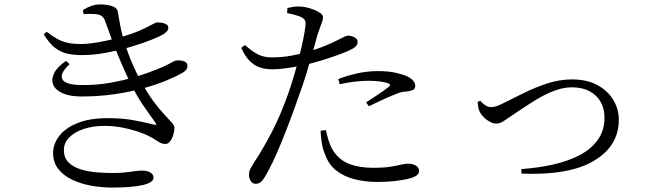

<svg xmlns="http://www.w3.org/2000/svg" viewBox="-20 -811 3040 879"><path d="M492.4 47.7Q445.5 47.7 398 39.2Q350.4 30.6 310.8 12Q271.2 -6.7 247.2 -36.8Q223.1 -66.9 223.1 -110.9Q223.1 -151.6 250.8 -188Q278.4 -224.5 334.2 -247.3Q390 -270.1 474.3 -270.1Q542.4 -270.1 595.9 -259.9Q649.3 -249.6 683.8 -240.7Q694.3 -237.9 695 -240.4Q695.8 -242.9 691.2 -249.7Q676 -272.3 641.6 -320Q607.3 -367.7 574.5 -436.2Q555.5 -475.2 536.2 -519.9Q516.9 -564.6 498.3 -613.3Q479.8 -662 462.4 -711.2Q456.6 -728.5 446.9 -736.8Q437.2 -745.1 414.2 -746.6Q401.2 -747.4 388.6 -747.5Q376 -747.5 363.1 -746.4L359.3 -765.1Q380.8 -778 399.6 -784.4Q418.4 -790.8 440.8 -790.8Q467.9 -790.8 492.2 -783.3Q516.4 -775.7 519.6 -755.4Q523.2 -736.5 526.9 -714.1Q530.6 -691.7 535.9 -668.2Q541.2 -644.7 547.9 -621.9Q556.4 -596.5 566.4 -568.5Q576.5 -540.5 590.1 -509.9Q603.7 -479.4 621.1 -445.9Q654.3 -385.2 682.8 -347Q711.4 -308.8 733 -286.1Q754.6 -263.4 766.5 -249.8Q778.5 -236.3 778.5 -225.7Q778.5 -211 773.2 -193.4Q767.9 -175.8 758.6 -163.8Q749.4 -151.8 736.7 -151.8Q725 -151.8 714.4 -157Q703.9 -162.2 690.8 -171.3Q677.7 -180.4 657.2 -190.1Q638.6 -199.5 607.8 -209.7Q577.1 -219.9 538.5 -227.3Q500 -234.7 458.6 -234.7Q405.6 -234.7 363.6 -220.7Q321.5 -206.6 297 -181.9Q272.5 -157.3 272.5 -123.9Q272.5 -89.1 293.2 -68.1Q313.9 -47 347.6 -36.3Q381.2 -25.7 419.9 -22.3Q458.5 -19 494.4 -19Q522.8 -19 542.3 -20.6Q561.8 -22.2 576.4 -24.5Q591 -26.7 604.1 -28.3Q617.3 -29.9 632 -29.9Q654.8 -29.9 668.8 -21Q682.8 -12.1 682.8 2.3Q682.8 13.5 671 21.8Q659.2 30 635.6 35.8Q612.1 41.5 576.3 44.6Q540.4 47.7 492.4 47.7ZM352.9 -369.3Q300.3 -369.3 267.5 -383.7Q234.6 -398.2 224.2 -422.1Q213.8 -446.1 227.5 -475.1Q241.2 -504.1 282.3 -532.3L299 -517.2Q252.7 -475.6 265.4 -448.6Q278.1 -421.6 361 -421.6Q425 -421.6 486.1 -432.3Q547.2 -443 602.3 -459.7Q657.4 -476.4 700.1 -494.2Q732.5 -507.1 748.9 -516Q765.2 -524.9 774.3 -529.6Q783.3 -534.4 791.1 -534.4Q803.8 -535 814.4 -532.8Q824.9 -530.6 831.6 -524.9Q838.2 -519.3 838.2 -509.3Q838.2 -501 833.7 -493.4Q829.2 -485.8 815.5 -477.6Q786.6 -460.9 740.6 -441.9Q694.5 -422.9 634.3 -406.4Q574 -389.9 503 -379.6Q432 -369.3 352.9 -369.3ZM356.3 -558.7Q321.9 -558.7 291.7 -564.5Q261.6 -570.3 233.8 -590.6Q206.1 -610.9 180 -654.4L193.9 -665.3Q218.4 -646.7 239.6 -634.4Q260.8 -622 287 -615.7Q313.1 -609.5 352 -609.5Q374.5 -609.5 405.4 -613.7Q436.3 -617.9 469 -625.2Q501.7 -632.4 529.2 -640Q586.3 -656.2 620.9 -671.7Q655.4 -687.1 674.3 -697.8Q693.1 -708.5 701 -708.5Q712.4 -708.5 723.5 -706.2Q734.7 -703.9 742.7 -698.9Q750.7 -693.9 750.7 -683.8Q750.7 -676.5 745.6 -669.3Q740.4 -662.2 728.9 -654.9Q714.8 -645.6 675.4 -629.7Q635.9 -613.7 581.6 -597.5Q527.3 -581.2 468.2 -570Q409.2 -558.7 356.3 -558.7Z M1148.9 30.4Q1136.7 30.4 1128.3 18Q1119.9 5.6 1119.9 -10.8Q1119.9 -21.8 1122.6 -29.7Q1125.4 -37.6 1131.1 -46.7Q1136.7 -55.7 1144.2 -68.9Q1182.2 -125.8 1222.7 -203Q1263.2 -280.1 1300.5 -385.1Q1313.6 -423 1326.4 -466.1Q1339.2 -509.1 1350 -552.1Q1360.9 -595.1 1368.4 -632Q1375.9 -668.8 1378.4 -694.2Q1380.2 -711 1375.3 -719.2Q1370.3 -727.4 1356.7 -733.9Q1342 -739.9 1325.7 -744.1Q1309.4 -748.2 1294.2 -751.3L1295.8 -774.1Q1311.6 -778 1326.4 -780.1Q1341.1 -782.1 1359.3 -780.6Q1377.4 -779.8 1400.6 -772.5Q1423.8 -765.3 1441.3 -754.6Q1458.8 -744 1458.8 -732.1Q1458.8 -723.5 1455 -712Q1451.1 -700.6 1445.5 -685.8Q1439.8 -671.1 1433.5 -651.5Q1425.3 -622.1 1412.2 -574.7Q1399 -527.4 1382.4 -473.2Q1365.9 -418.9 1346.9 -368.2Q1329.4 -317.6 1309.3 -264.2Q1289.3 -210.8 1268.8 -160.7Q1248.3 -110.6 1228.9 -69.4Q1209.4 -28.3 1193 -1.8Q1182.8 14.7 1173.8 22.6Q1164.8 30.4 1148.9 30.4ZM1708.7 22Q1651.2 22 1602.8 9.5Q1554.3 -3.1 1519.9 -29.9Q1485.5 -56.7 1469.7 -100.5Q1457.1 -129.7 1453 -158Q1448.9 -186.4 1447.6 -212.3L1472.2 -215.5Q1476.6 -193.7 1484.3 -168Q1491.9 -142.3 1506.2 -119.8Q1532.4 -79.1 1577.9 -61Q1623.4 -42.8 1687.7 -42.8Q1738.2 -42.8 1768.1 -47.8Q1798.1 -52.8 1816.3 -57.3Q1834.5 -61.8 1848.6 -61.8Q1860.7 -61.8 1872.2 -58.3Q1883.7 -54.7 1891 -47.3Q1898.3 -39.9 1898.3 -27.9Q1898.3 -13 1881.6 -4.2Q1864.9 4.6 1842.5 9.4Q1820.1 13.8 1786.3 17.9Q1752.5 22 1708.7 22ZM1223.5 -493.8Q1194.1 -493.8 1168.7 -502.6Q1143.4 -511.3 1122.3 -532.8Q1101.2 -554.3 1084.4 -592L1101.5 -604.6Q1133.2 -576.6 1160 -562.5Q1186.8 -548.5 1222.9 -548.3Q1267.7 -548.1 1309.9 -555.5Q1352.2 -562.9 1383.7 -572.2Q1434.5 -587 1473.3 -603.4Q1512.1 -619.8 1539.7 -634.2Q1551.2 -640.3 1559.5 -644.1Q1567.7 -647.8 1573.9 -647.8Q1582.6 -647.8 1592.6 -644.6Q1602.5 -641.3 1609.8 -635.2Q1617.1 -629.1 1617.1 -619.9Q1617.1 -606 1606.7 -596.7Q1596.4 -587.4 1568.6 -575.4Q1556.5 -570 1524 -558.3Q1491.5 -546.5 1450.6 -533.9Q1409.6 -521.4 1370.5 -512.8Q1339.9 -506.2 1299.4 -500Q1258.9 -493.8 1223.5 -493.8ZM1656.2 -342.3Q1673.4 -353.7 1695.4 -368Q1717.4 -382.3 1736.2 -395.7Q1754.9 -409.1 1761.3 -414.8Q1772.2 -424.6 1757.1 -429.4Q1739.1 -436 1715.4 -438.6Q1691.7 -441.2 1668.9 -441.2Q1635.7 -441.2 1601.8 -437Q1567.9 -432.8 1535.2 -425.5L1528.6 -448.9Q1564.9 -463.5 1612.6 -474.5Q1660.3 -485.5 1709.9 -485.5Q1759.7 -485.5 1793.4 -477.4Q1827.2 -469.4 1845.4 -461Q1862.7 -452.1 1871.9 -441Q1881.1 -429.9 1881.1 -417.4Q1881.1 -403.7 1869.7 -398.7Q1858.4 -393.7 1840.3 -392.1Q1826.5 -391.3 1813.7 -388Q1801 -384.8 1781 -375.6Q1758 -367.1 1726.5 -352.1Q1695 -337.2 1668.8 -324.4Z M2366.4 -36.9Q2441.7 -42.2 2510.1 -57.3Q2578.5 -72.5 2631.9 -99.9Q2685.2 -127.3 2716.3 -170.1Q2747.4 -213 2747.4 -273.2Q2747.4 -314.1 2729.6 -345.1Q2711.9 -376.1 2678.5 -393.7Q2645.1 -411.3 2598.4 -411.3Q2563.2 -411.3 2526.6 -398.6Q2490.1 -385.9 2456.7 -367.3Q2423.3 -348.7 2395.4 -329.8Q2367.4 -310.8 2347.3 -298.2Q2307.5 -271.6 2288.5 -258.4Q2269.5 -245.2 2251.7 -245.2Q2238.6 -245.2 2223.4 -253.1Q2208.2 -261 2195.9 -273.1Q2183.6 -285.2 2177.4 -296.7Q2171.6 -307.6 2169.6 -319.9Q2167.7 -332.1 2166.5 -343.8L2178.1 -349.9Q2188.6 -337.6 2201.8 -329.1Q2215.1 -320.6 2228.1 -320.6Q2238.6 -320.6 2250.6 -324Q2262.5 -327.5 2288.7 -340.8Q2327.5 -360 2377.6 -384.9Q2427.6 -409.9 2484.2 -428.6Q2540.7 -447.4 2599.1 -447.4Q2668.3 -447.4 2715.9 -421Q2763.6 -394.7 2788.3 -352.7Q2813 -310.7 2813 -263.1Q2813 -213.4 2794.9 -174.9Q2776.8 -136.4 2745.1 -108.4Q2713.4 -80.4 2673.2 -61Q2637.3 -43.5 2588.1 -32.3Q2538.9 -21.1 2482.6 -17.4Q2426.3 -13.7 2367.8 -16.4Z"/></svg>

Font: Noto Serif HK ExtraLight
Style: Regular
Weight: 200
Designer: Ryoko NISHIZUKA 西塚涼子 (kana & ideographs); Frank Grießhammer (Latin, Greek & Cyrillic); Wenlong ZHANG 张文龙 (bopomofo); San
Foundry: Adobe
Version: Version 2.002-H1;hotconv 1.1.0;makeotfexe 2.6.0